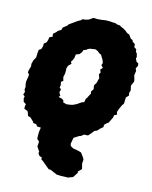

<svg xmlns="http://www.w3.org/2000/svg" viewBox="-159 -780 883 1117"><g transform="rotate(15 282.5 -221.0)"><path d="M360 249H345L317 250L293 249L251 231H240L224 218L194 193L183 186L184 176L168 170L158 156L160 147L142 120L144 90L130 78L129 61V37L133 9L110 8L102 -3L82 -6L81 -12L59 -33L44 -37L37 -56L33 -64L12 -72L11 -88L14 -100L-2 -110L-7 -128L-5 -142L-16 -151L-10 -167L-16 -182L-14 -196L-18 -213L-19 -227L-17 -243L-15 -252L-13 -271L-23 -282L-21 -297L-14 -321L-16 -335L-10 -358L1 -378L2 -405L4 -425L17 -433L23 -452V-468L37 -479L42 -494L45 -512L62 -519L60 -537L76 -551L83 -560L101 -571L105 -586L114 -593L127 -603L135 -614L152 -626L162 -633L180 -646L197 -655L204 -663L222 -665L241 -671L252 -679L264 -687L290 -686L295 -687L312 -688L336 -692H364L375 -691L396 -690L405 -686L424 -684L435 -677L447 -673L464 -662L476 -652L486 -649L492 -644L504 -627L518 -620V-614L536 -601L537 -584L551 -575L554 -558L560 -554L566 -532L563 -523L572 -505L584 -498L586 -485L577 -467L583 -452L579 -426L586 -403L588 -390L576 -363L582 -335L577 -319L580 -304L565 -288V-272L564 -251L555 -238L544 -214L537 -193L542 -179L526 -171L524 -157L507 -122L495 -113L484 -102V-88L467 -74L454 -59L439 -53L424 -34L410 -18L386 -17L372 -5L364 -3L351 5L332 17L325 55L330 68L346 77L380 83L396 88L412 109L421 125L419 148L427 180L407 200L409 207L389 238ZM242 -161 259 -163 270 -165 281 -168 290 -173 299 -177 312 -186 327 -196 338 -199 341 -213 342 -220 349 -230 354 -240 363 -257 361 -270 372 -286 370 -297 368 -309 375 -320 380 -329 383 -344 387 -357 384 -363 382 -371 379 -379 386 -389 383 -398 379 -407 392 -420 379 -433 384 -447 379 -461 376 -468 368 -480 362 -491 349 -497 339 -506 332 -509 324 -513 314 -512 302 -510 292 -509 280 -504 273 -498 255 -490 252 -479 248 -473 239 -462 230 -459 220 -455 218 -445 217 -434 211 -419 203 -407 209 -396 193 -380 187 -362 188 -353V-334L186 -322L183 -309L189 -288L177 -278L179 -270L181 -258L178 -246L189 -235L184 -220L188 -210L194 -200L187 -190L201 -187L209 -185L220 -176V-167L234 -163Z"/></g></svg>

Font: Winky Rough Black
Style: Italic
Weight: 900
Italic angle: -8.97852°
Designer: Simon Atzbach
Foundry: typofactur
Version: Version 1.206; ttfautohint (v1.8.4.7-5d5b)